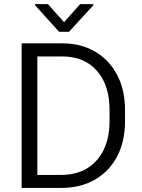

<svg xmlns="http://www.w3.org/2000/svg" viewBox="-20 -924 696 944"><path d="M279.8 0H86.4V-710.9H286.6Q377.4 -710.9 447 -670.4Q516.6 -629.9 555.7 -556.2Q594.7 -482.4 594.7 -382.3V-328.6Q594.7 -228.5 555.7 -154.5Q516.6 -80.6 445.8 -40.3Q375 0 279.8 0ZM286.6 -646.5H163.6V-64H279.8Q356 -64 409.4 -97.2Q462.9 -130.4 490.7 -189.7Q518.6 -249 518.6 -328.6V-383.3Q518.6 -505.9 456.3 -576.2Q394 -646.5 286.6 -646.5ZM215.8 -903.8 294.9 -814.9 374 -903.8H439V-898.4L319.3 -767.6H270.5L151.9 -898.9V-903.8Z"/></svg>

Font: Vazirmatn RD FD Light
Style: Regular
Weight: 300
Designer: Saber Rastikerdar
Foundry: Saber Rastikerdar
Version: Version 33.003